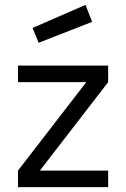

<svg xmlns="http://www.w3.org/2000/svg" viewBox="-20 -770 519 790"><path d="M54 -500H425V-432L144 -68H425V0H54V-68L335 -432H54ZM332 -750 359 -680 139 -594 114 -655Z"/></svg>

Font: TitilliumText22L 400 wt
Style: 400 wt
Weight: 400
Designer: Campivisivi
Foundry: Campivisivi
Version: 1.000